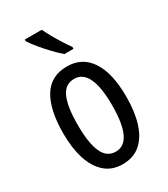

<svg xmlns="http://www.w3.org/2000/svg" viewBox="-192 -853 828 949"><g transform="rotate(-30 222.5 -378.0)"><path d="M403 -269Q403 -186 383.5 -123Q364 -60 324 -25Q284 10 221 10Q162 10 122 -25Q82 -60 62 -122.5Q42 -185 42 -269Q42 -402 86 -474.5Q130 -547 223 -547Q309 -547 356 -476.5Q403 -406 403 -269ZM125 -269Q125 -166 148.5 -113.5Q172 -61 223 -61Q321 -61 321 -269Q321 -476 223 -476Q171 -476 148 -424.5Q125 -373 125 -269ZM206 -766Q217 -743 232.5 -715.5Q248 -688 264.5 -662Q281 -636 295 -617V-606H243Q223 -623 196.5 -650.5Q170 -678 146 -707Q122 -736 109 -757V-766Z"/></g></svg>

Font: Noto Sans Gurmukhi ExtraCondensed
Style: Regular
Weight: 400
Width: 2
Designer: Jelle Bosma - Monotype Design Team
Foundry: Monotype Imaging Inc.
Version: Version 2.004; ttfautohint (v1.8.4.7-5d5b)